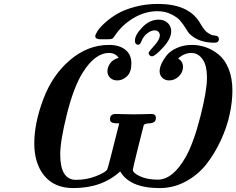

<svg xmlns="http://www.w3.org/2000/svg" viewBox="-20 -937 1205 979"><path d="M335.9 -629.9Q426.8 -708 536.1 -708Q587.9 -708 618.9 -683.6Q649.9 -659.2 649.9 -614Q649.9 -568.8 627.4 -547.9Q605 -526.9 578.1 -526.9Q556.2 -526.9 542 -540Q527.8 -553.2 527.8 -574.2Q527.8 -594.2 541.5 -614Q555.2 -633.8 585 -642.1Q567.9 -667 536.1 -667Q464.4 -667 401.9 -566.9Q356 -493.7 321.5 -356.4Q287.1 -219.2 287.1 -149.9Q287.1 -20 367.2 -20Q420.4 -20 466.3 -37.6Q512.2 -55.2 525.9 -70.8Q529.8 -74.7 587.9 -308.1Q585 -308.1 578.4 -308.1Q571.8 -308.1 568.4 -308.6Q564.9 -309.1 560.1 -309.6Q555.2 -310.1 552.5 -311.5Q549.8 -313 546.4 -315.4Q543 -317.9 542 -321.5Q541 -325.2 541 -330.1Q541 -356 570.8 -356Q574.7 -356 604.7 -355Q634.8 -354 663.8 -354Q692.9 -354 720.5 -355Q748 -356 751 -356H752Q774.9 -356 774.9 -335.9Q774.9 -310.1 745.4 -308.6Q715.8 -307.1 712.9 -298.8Q710.9 -293.9 684.1 -185.1Q657.2 -76.2 657.2 -71.8Q657.2 -54.7 694.6 -37.8Q731.9 -21 784.2 -21Q861.3 -21 926.8 -136.2Q966.8 -207 1001 -340.1Q1035.2 -473.1 1035.2 -539.1Q1035.2 -572.3 1029.1 -598.6Q1022.9 -625 1003.9 -646Q984.9 -667 955.1 -667Q919.9 -667 888.2 -639.2Q913.1 -623 913.1 -596.2Q913.1 -568.4 891.6 -547.6Q870.1 -526.9 842.8 -526.9Q821.8 -526.9 807.9 -540Q793.9 -553.2 793.9 -574.2Q793.9 -590.3 803 -611.1Q812 -631.8 829.6 -654.3Q847.2 -676.8 881.6 -692.4Q916 -708 959 -708Q995.1 -708 1029.5 -696Q1064 -684.1 1095.5 -658.4Q1127 -632.8 1146 -585.4Q1165 -538.1 1165 -475.1Q1165 -418.9 1151.1 -354Q1137.2 -289.1 1106.2 -221.9Q1075.2 -154.8 1033.2 -100.8Q991.2 -46.9 928.7 -12.5Q866.2 22 793.9 22Q642.1 22 592.8 -63Q501 22 354 22Q257.8 22 206.3 -40.5Q154.8 -103 154.8 -206.1Q154.8 -309.1 200.9 -431.6Q247.1 -554.2 335.9 -629.9ZM465.8 -752Q465.8 -760.7 477.3 -778.8Q488.8 -796.9 515.4 -821Q542 -845.2 577.4 -866.2Q612.8 -887.2 668 -902.1Q723.1 -917 785.2 -917Q939.9 -917 997.1 -824.2Q999 -821.3 1004.4 -812.3Q1009.8 -803.2 1012.9 -798.6Q1016.1 -793.9 1022.5 -785.9Q1028.8 -777.8 1034.4 -773.4Q1040 -769 1048.6 -763.9Q1057.1 -758.8 1066.9 -756.8Q1067.9 -756.8 1075 -755.9Q1082 -754.9 1085.4 -753.9Q1088.9 -752.9 1092.5 -749Q1096.2 -745.1 1096.2 -738.8Q1096.2 -718.8 1073.2 -719.2Q991.2 -719.2 944.8 -766.1Q940.9 -770 927 -792.5Q913.1 -814.9 898.4 -832Q883.8 -849.1 852.8 -864.5Q821.8 -879.9 783.2 -879.9Q718.3 -879.9 659.2 -844Q600.1 -808.1 564.9 -753.9Q557.1 -741.7 551.5 -739.3Q545.9 -736.8 528.8 -736.8H492.2Q465.8 -736.8 465.8 -752ZM668 -730Q668 -758.8 705.6 -797.9Q743.2 -836.9 789.1 -836.9Q816.9 -836.9 835 -820.1Q853 -803.2 853 -777.8Q853 -739.7 811.5 -694.8Q770 -649.9 754.9 -649.9Q748 -649.9 742.9 -655Q737.8 -660.2 737.8 -667Q737.8 -672.9 766.4 -703.9Q794.9 -734.9 794.9 -756.8Q794.9 -768.1 787.8 -775.1Q780.8 -782.2 769 -782.2Q750 -782.2 731 -767.1Q711.9 -752 703.1 -731Q702.1 -730 700.2 -724.6Q698.2 -719.2 696.5 -716.6Q694.8 -713.9 691.9 -711.4Q689 -709 685.1 -709Q668 -709 668 -730Z"/></svg>

Font: CMU Serif
Style: BoldItalic
Weight: 700
Italic angle: -14.04°
Version: Version 0.7.0